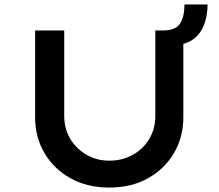

<svg xmlns="http://www.w3.org/2000/svg" viewBox="-20 -838 984 864"><path d="M471 6Q373 6 298 -35.5Q223 -77 180.5 -148.5Q138 -220 138 -311V-701H269V-317Q269 -259 296 -213.5Q323 -168 369.5 -141.5Q416 -115 471 -115Q531 -115 578 -141.5Q625 -168 652 -213.5Q679 -259 679 -317V-701H715Q769 -701 789.5 -731Q810 -761 810 -818H914Q914 -768 898.5 -727Q883 -686 850.5 -662Q818 -638 769 -635L805 -676V-311Q805 -220 762.5 -148.5Q720 -77 645.5 -35.5Q571 6 471 6Z"/></svg>

Font: Lexend Mega Medium
Style: Regular
Weight: 500
Version: Version 1.007